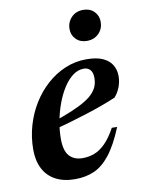

<svg xmlns="http://www.w3.org/2000/svg" viewBox="-80 -729 583 796"><g transform="rotate(-10 212.0 -331.0)"><path d="M285.5 -433Q261 -433 239.2 -416.5Q217.5 -400 199.5 -371.8Q181.5 -343.5 168.8 -308.5Q156 -273.5 149 -235.8Q142 -198 142 -163Q142 -112.5 162 -90.5Q182 -68.5 218 -68.5Q244 -68.5 267.5 -77.5Q291 -86.5 313.5 -108.8Q336 -131 358 -171.5L380.5 -171Q351 -99 319.5 -59Q288 -19 252 -3.5Q216 12 172 12Q124 12 90.2 -6Q56.5 -24 39 -57.8Q21.5 -91.5 21.5 -138.5Q21.5 -190 35.5 -238.8Q49.5 -287.5 75.2 -329.2Q101 -371 136.2 -402.5Q171.5 -434 213.8 -451.8Q256 -469.5 303 -469.5Q347 -469.5 373.2 -457Q399.5 -444.5 411.2 -423.8Q423 -403 423 -378.5Q423 -355 414.5 -332.2Q406 -309.5 390.5 -292.5Q364 -281 331.5 -269.2Q299 -257.5 263 -246Q227 -234.5 189.8 -223.8Q152.5 -213 116.5 -203.5L118.5 -236Q168.5 -252.5 204 -267.5Q239.5 -282.5 263 -296.8Q286.5 -311 299.5 -325.8Q312.5 -340.5 317.8 -355.8Q323 -371 323 -388Q323 -402.5 318.8 -412.2Q314.5 -422 306.2 -427.5Q298 -433 285.5 -433ZM319.5 -544Q291.5 -544 274 -561.5Q256.5 -579 256.5 -604.5Q256.5 -633.5 275.8 -653.5Q295 -673.5 326 -673.5Q354 -673.5 371.5 -656Q389 -638.5 389 -612.5Q389 -583.5 369.8 -563.8Q350.5 -544 319.5 -544Z"/></g></svg>

Font: Newsreader 36pt SemiBold
Style: Italic
Weight: 600
Italic angle: -17°
Designer: Hugues Gentile
Foundry: Production Type
Version: Version 1.003